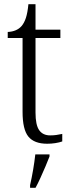

<svg xmlns="http://www.w3.org/2000/svg" viewBox="-20 -678 340 919"><path d="M206 10Q144 10 116 -24Q88 -58 88 -143V-496H17V-525Q60 -527 83 -553Q96 -568 104 -592.5Q112 -617 116 -658H150V-536H269V-496H150V-139Q150 -80 167.5 -55Q185 -30 220 -30Q237 -30 250 -32Q263 -34 278 -37V-1Q264 4 245 7Q226 10 206 10ZM124 208Q132 173 138.5 135Q145 97 149 61H217V71Q209 92 197.5 119Q186 146 173.5 173.5Q161 201 150 221H124Z"/></svg>

Font: Noto Serif Ethiopic SemiCondensed Light
Style: Regular
Weight: 300
Width: 4
Designer: Monotype Design Team
Foundry: Monotype Imaging Inc.
Version: Version 2.102; ttfautohint (v1.8.4.7-5d5b)